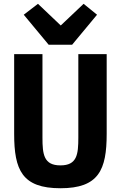

<svg xmlns="http://www.w3.org/2000/svg" viewBox="-20 -985 640 1017"><path d="M55 -698.2V-275.9C55 -84.9 96.9 12.1 300.1 12.1C502.8 12.1 545.1 -84.9 545.1 -275.9V-698.2H394.9V-256C394.9 -166.9 388.1 -109 300.1 -109C212 -109 204.9 -166.9 204.9 -256V-698.2ZM105.8 -907 237.9 -747.9H361.9L494 -907L422.9 -964.8L301.8 -850.1L181.1 -964.8Z"/></svg>

Font: Margiela Mono Bold
Style: Regular
Weight: 700
Designer: Mike Abbink, Paul van der Laan, Pieter van Rosmalen
Foundry: Bold Monday
Version: Version 2.003 2021